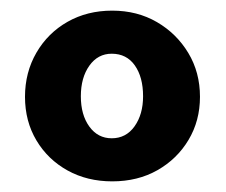

<svg xmlns="http://www.w3.org/2000/svg" viewBox="-20 -733 424 361"><path d="M191 -392Q144 -392 107 -412.5Q70 -433 48.5 -469Q27 -505 27 -551Q27 -597 48.5 -634Q70 -671 107 -692Q144 -713 191 -713Q238 -713 275 -691.5Q312 -670 334 -633.5Q356 -597 356 -551Q356 -506 334.5 -470Q313 -434 276 -413Q239 -392 191 -392ZM190 -473Q217 -473 233 -495.5Q249 -518 249 -552Q249 -588 233.5 -610Q218 -632 190 -632Q164 -632 148 -609.5Q132 -587 132 -552Q132 -517 148 -495Q164 -473 190 -473Z"/></svg>

Font: Readex Pro SemiBold
Style: Regular
Weight: 600
Designer: Bonnie Shaver-Troup, Thomas Jockin
Foundry: Lexend
Version: Version 1.204; ttfautohint (v1.8.4.7-5d5b)